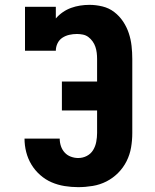

<svg xmlns="http://www.w3.org/2000/svg" viewBox="-20 -763 640 791"><path d="M302 8Q274 8 246 3.5Q218 -1 192.5 -12Q167 -23 145.5 -42Q124 -61 109.5 -85Q95 -109 88 -136.5Q81 -164 81 -192H226Q226 -176 231 -161Q236 -146 246.5 -134.5Q257 -123 272 -117.5Q287 -112 302 -112Q321 -112 337.5 -120.5Q354 -129 363.5 -144.5Q373 -160 376.5 -178.5Q380 -197 380 -215V-308H235V-427H380V-520Q380 -533 378.5 -545.5Q377 -558 373 -570Q369 -582 361.5 -592.5Q354 -603 344 -610.5Q334 -618 321.5 -620.5Q309 -623 297 -623Q281 -623 265.5 -619.5Q250 -616 237 -607.5Q224 -599 217 -584.5Q210 -570 210 -554H83V-735H210V-687Q223 -702 239 -713Q255 -724 273 -730.5Q291 -737 310 -740Q329 -743 349 -743Q375 -743 402 -736.5Q429 -730 450.5 -713.5Q472 -697 487 -674.5Q502 -652 510.5 -626.5Q519 -601 522 -574Q525 -547 525 -520V-215Q525 -185 520 -155.5Q515 -126 501.5 -99Q488 -72 466.5 -50.5Q445 -29 418.5 -15.5Q392 -2 362 3Q332 8 302 8Z"/></svg>

Font: Iosevka Slab Heavy Extended
Style: Regular
Weight: 900
Width: 7
Monospace: yes
Designer: Belleve Invis
Foundry: Belleve Invis
Version: Version 11.1.0; ttfautohint (v1.8.3)